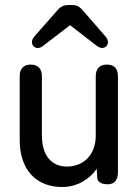

<svg xmlns="http://www.w3.org/2000/svg" viewBox="-20 -739 561 770"><path d="M229 11C292 11 340 -22 368 -62L370 -25C372 -9 386 0 413 0C439 0 453 -18 453 -48V-433C453 -464 438 -480 409 -480C380 -480 364 -464 364 -433V-195C364 -119 316 -71 248 -71C189 -71 148 -113 148 -196V-433C148 -464 132 -480 103 -480C74 -480 59 -463 59 -433V-178C59 -55 128 11 229 11ZM114 -554C124 -544 138 -543 154 -556L261 -638L367 -556C383 -544 397 -544 407 -554C416 -565 415 -580 402 -594L308 -702C297 -714 285 -719 268 -719H254C237 -719 225 -713 214 -702L119 -594C106 -579 105 -565 114 -554Z"/></svg>

Font: 寒蝉半圆体
Style: Regular
Weight: 400
Designer: Yoshimichi Ohira & Warren
Foundry: ChillType
Version: Version 1.800;Glyphs 3.1.1 (3135)